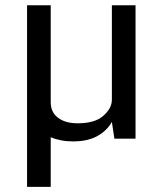

<svg xmlns="http://www.w3.org/2000/svg" viewBox="-20 -538 638 745"><path d="M85 187V-517.6H176.8V-141.1Q176.8 -102.5 205.1 -81.1Q233.4 -59.6 281.2 -59.6Q348.6 -59.6 381.3 -88.9Q414.1 -118.2 414.1 -150.9V-517.6H505.9V0H423.8L414.1 -64.9Q394.5 -30.3 357.2 -9.8Q319.8 10.7 263.2 10.7Q237.8 10.7 216.1 6.3Q194.3 2 176.8 -5.4V187Z"/></svg>

Font: Monda
Style: Regular
Weight: 400
Designer: Vernon Adams
Foundry: Vernon Adams
Version: Version 2.100; ttfautohint (v1.8.3)